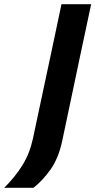

<svg xmlns="http://www.w3.org/2000/svg" viewBox="-103 -733 452 909"><path d="M-83 156Q-31.5 105 3 49.5Q37.5 -6 52.5 -75L101 -303L137.5 -474Q152 -542.5 163.8 -598.2Q175.5 -654 188 -713H328.5Q316 -654 304.2 -598.5Q292.5 -543 277.5 -473.5L245 -319Q231 -252 217.5 -188.8Q204 -125.5 191.5 -65.5Q173.5 17 136.5 69.2Q99.5 121.5 55.5 156Z"/></svg>

Font: Commissioner SemiBold
Style: Italic
Weight: 600
Italic angle: -12°
Designer: Kostas Bartsokas
Foundry: Kostas Bartsokas
Version: Version 1.000; ttfautohint (v1.8.3)